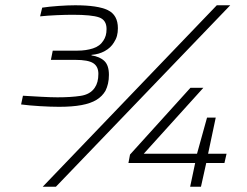

<svg xmlns="http://www.w3.org/2000/svg" viewBox="-20 -708 936 728"><path d="M204 -303Q173 -303 131.5 -305.5Q90 -308 60 -312L67 -345Q101 -343 137.5 -341Q174 -339 198 -339Q249 -339 285.5 -344.5Q322 -350 339 -375Q346 -385 349.5 -398Q353 -411 353 -428Q353 -456 333.5 -468.5Q314 -481 266 -481H173L180 -516H274Q306 -516 332.5 -524.5Q359 -533 372 -554Q378 -563 381 -573.5Q384 -584 384 -598Q384 -632 356 -642Q328 -652 256 -652Q230 -652 195.5 -650.5Q161 -649 132 -646L140 -679Q166 -683 202 -685.5Q238 -688 265 -688Q351 -688 389 -669.5Q427 -651 427 -601Q427 -585 423.5 -572Q420 -559 412 -547Q400 -527 377.5 -514.5Q355 -502 327 -500V-498Q359 -493 376 -476.5Q393 -460 393 -424Q393 -406 389.5 -391Q386 -376 380 -364Q368 -343 346 -329.5Q324 -316 289 -309.5Q254 -303 204 -303ZM142 0 802 -688H853L192 0ZM701 0 720 -90H467L473 -122L702 -375H751L525 -125H727L765 -262H798L769 -125H839L831 -90H762L742 0Z"/></svg>

Font: Saira Expanded ExtraLight
Style: Italic
Weight: 250
Width: 7
Italic angle: -12°
Designer: Hector Gatti with collaboration of the Omnibus-Type team
Foundry: Omnibus-Type
Version: Version 1.101